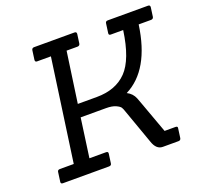

<svg xmlns="http://www.w3.org/2000/svg" viewBox="-124 -860 1053 1001"><g transform="rotate(-20 402.5 -359.0)"><path d="M702 0H615Q579 0 563 -48L495 -239Q490 -255 484.5 -264Q479 -273 459 -282Q439 -291 406 -291H265L235 -75H327Q340 -75 338 -63L331 -12Q330 0 316 0H61Q48 0 50 -12L57 -63Q58 -75 71 -75H148L228 -643H151Q140 -643 141 -655L148 -706Q150 -718 162 -718H386Q398 -718 397 -706L390 -655Q388 -643 375 -643H315L275 -362H380Q486 -362 546.5 -424.5Q607 -487 629 -643H560Q548 -643 550 -655L557 -706Q558 -718 571 -718H794Q806 -718 805 -706L798 -655Q796 -643 783 -643H715Q681 -402 534 -328Q564 -313 576 -283Q580 -273 589 -248L652 -75H713Q726 -75 723 -63L716 -12Q714 0 702 0Z"/></g></svg>

Font: Sanchez
Style: Italic
Weight: 400
Designer: Daniel Hernández
Foundry: LatinoType
Version: Version 1.001